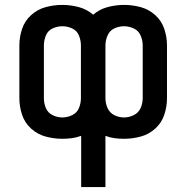

<svg xmlns="http://www.w3.org/2000/svg" viewBox="-20 -558 760 783"><path d="M486 -79Q465 -79 446 -88.5Q427 -98 418.5 -117.5Q410 -137 410 -158V-373Q410 -393 418.5 -413Q427 -433 446 -442Q465 -451 486 -451Q506 -451 525.5 -442Q545 -433 553.5 -413Q562 -393 562 -373V-158Q562 -137 553.5 -117.5Q545 -98 525.5 -88.5Q506 -79 486 -79ZM234 -79Q214 -79 194.5 -88.5Q175 -98 167 -117.5Q159 -137 159 -158V-373Q159 -393 167 -413Q175 -433 194.5 -442Q214 -451 234 -451Q255 -451 274.5 -442Q294 -433 302 -413Q310 -393 310 -373V-158Q310 -137 302 -117.5Q294 -98 274.5 -88.5Q255 -79 234 -79ZM311 205H410V-4Q428 3 447 5.5Q466 8 486 8Q520 8 553.5 -1Q587 -10 613 -33.5Q639 -57 650 -90Q661 -123 661 -158V-373Q661 -407 650 -440Q639 -473 613 -496.5Q587 -520 553.5 -529Q520 -538 486 -538Q452 -538 418.5 -529Q385 -520 360 -498Q335 -520 301.5 -529Q268 -538 234 -538Q200 -538 166.5 -529Q133 -520 107 -496.5Q81 -473 70 -440Q59 -407 59 -373V-158Q59 -123 70 -90Q81 -57 107 -33.5Q133 -10 166.5 -1Q200 8 234 8Q254 8 273 5.5Q292 3 311 -4Z"/></svg>

Font: Iosevka Sparkle Medium
Style: Regular
Weight: 500
Designer: Belleve Invis
Foundry: Belleve Invis
Version: Version 4.5.0; ttfautohint (v1.8.3)